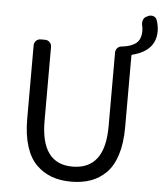

<svg xmlns="http://www.w3.org/2000/svg" viewBox="-61 -965 874 1030"><g transform="rotate(5 376.5 -449.5)"><path d="M667 -857.4Q664.1 -872.1 668.9 -885.3Q673.8 -898.4 686.5 -904.3L696.3 -909.2Q704.1 -912.1 710.9 -912.1Q717.8 -912.1 723.6 -910.2Q737.3 -905.3 742.2 -891.6Q752.9 -861.3 752.9 -832Q752.9 -725.6 627.9 -694.3Q624 -693.4 624 -688.5V-302.7Q624 -216.8 604 -154.3Q584 -91.8 547.9 -56.2Q511.7 -20.5 465.3 -3.9Q418.9 12.7 360.4 12.7Q301.8 12.7 255.9 -3.9Q210 -20.5 173.3 -56.2Q136.7 -91.8 116.7 -154.3Q96.7 -216.8 96.7 -302.7V-698.2Q96.7 -712.9 106.9 -723.1Q117.2 -733.4 131.8 -733.4H155.3Q169.9 -733.4 180.2 -723.1Q190.4 -712.9 190.4 -698.2V-299.8Q190.4 -68.4 360.4 -68.4Q535.2 -68.4 535.2 -299.8V-698.2Q535.2 -712.9 545.4 -723.1Q555.7 -733.4 569.3 -733.4H570.3Q620.1 -739.3 645.5 -760.3Q670.9 -781.2 670.9 -826.2Q670.9 -841.8 667 -857.4Z"/></g></svg>

Font: Gen Jyuu GothicL Regular
Style: Regular
Weight: 400
Designer: [Source Han Sans]
Ryoko NISHIZUKA  (kana & ideographs); Paul D. Hunt (Latin, Greek & Cyrillic); Wenlong ZHANG  (bopomofo
Version: Version 1.002.20150607